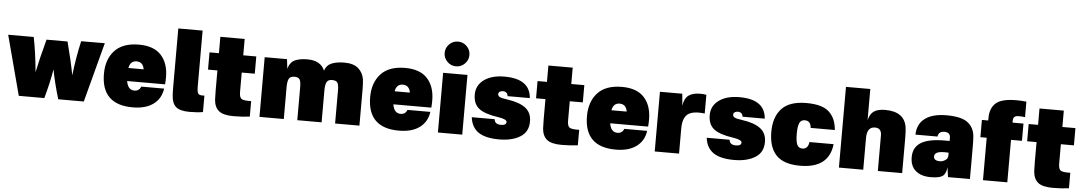

<svg xmlns="http://www.w3.org/2000/svg" viewBox="-40 -1274 9759 1730"><g transform="rotate(5 4839.5 -409.0)"><path d="M878 -540 735 0H504Q462 -138 438 -264Q417 -139 378 0H147L4 -540H235Q262 -407 279 -226Q302 -340 352 -526H542Q587 -355 611 -226Q630 -390 664 -539Z M1186 -554Q1321 -554 1387.5 -481Q1454 -408 1454 -282Q1454 -246 1451 -218H1108Q1121 -138 1180 -138Q1224 -138 1239 -179H1446Q1433 -87 1363.5 -36.5Q1294 14 1178 14Q894 14 894 -265Q894 -396 967 -475Q1040 -554 1186 -554ZM1109 -336H1247Q1236 -402 1178 -402Q1121 -402 1109 -336Z M1746 -223Q1746 -172 1758.5 -158Q1771 -144 1813 -148V1Q1764 10 1692 10Q1605 10 1568.5 -22Q1532 -54 1528 -126Q1526 -154 1526 -221V-730H1746Z M2130 -209Q2130 -160 2149.5 -146.5Q2169 -133 2237 -135V5Q2169 14 2091 14Q1996 14 1956.5 -19.5Q1917 -53 1912 -119Q1910 -150 1910 -205V-384H1825V-540H1910V-688H2130V-540H2248V-384H2130Z M2712 -554Q2829 -554 2867 -466Q2884 -517 2930 -535.5Q2976 -554 3044 -554Q3127 -554 3170 -516.5Q3213 -479 3223 -419Q3228 -385 3228 -318V0H3008V-298Q3008 -350 2996 -369Q2984 -388 2947 -388Q2911 -388 2898.5 -364Q2886 -340 2886 -288V0H2666V-298Q2666 -350 2654 -369Q2642 -388 2605 -388Q2569 -388 2556.5 -364Q2544 -340 2544 -288V0H2324V-540H2526L2536 -453Q2545 -488 2564.5 -510Q2584 -532 2612.5 -540.5Q2641 -549 2661.5 -551.5Q2682 -554 2712 -554Z M3594 -554Q3729 -554 3795.5 -481Q3862 -408 3862 -282Q3862 -246 3859 -218H3516Q3529 -138 3588 -138Q3632 -138 3647 -179H3854Q3841 -87 3771.5 -36.5Q3702 14 3586 14Q3302 14 3302 -265Q3302 -396 3375 -475Q3448 -554 3594 -554ZM3517 -336H3655Q3644 -402 3586 -402Q3529 -402 3517 -336Z M4158 -540V0H3938V-540ZM3969 -641Q3936 -674 3936 -720Q3936 -766 3969 -799Q4002 -832 4048 -832Q4094 -832 4127 -799Q4160 -766 4160 -720Q4160 -674 4127 -641Q4094 -608 4048 -608Q4002 -608 3969 -641Z M4493 -554Q4723 -554 4736 -381H4535Q4530 -422 4489 -422Q4472 -422 4460.5 -414Q4449 -406 4449 -393Q4449 -376 4465 -367Q4481 -358 4533 -351Q4644 -336 4700 -293.5Q4756 -251 4756 -171Q4756 -76 4682 -31Q4608 14 4493 14Q4368 14 4304.5 -29.5Q4241 -73 4230 -164H4437Q4441 -118 4497 -118Q4546 -118 4546 -148Q4546 -173 4468 -185Q4343 -203 4291 -244.5Q4239 -286 4239 -370Q4239 -454 4308 -504Q4377 -554 4493 -554Z M5097 -209Q5097 -160 5116.5 -146.5Q5136 -133 5204 -135V5Q5136 14 5058 14Q4963 14 4923.5 -19.5Q4884 -53 4879 -119Q4877 -150 4877 -205V-384H4792V-540H4877V-688H5097V-540H5215V-384H5097Z M5555 -554Q5690 -554 5756.5 -481Q5823 -408 5823 -282Q5823 -246 5820 -218H5477Q5490 -138 5549 -138Q5593 -138 5608 -179H5815Q5802 -87 5732.5 -36.5Q5663 14 5547 14Q5263 14 5263 -265Q5263 -396 5336 -475Q5409 -554 5555 -554ZM5478 -336H5616Q5605 -402 5547 -402Q5490 -402 5478 -336Z M6262 -554Q6299 -554 6318 -549V-380Q6209 -393 6164 -357Q6119 -321 6119 -227V0H5899V-540H6101L6111 -433Q6121 -501 6158.5 -527.5Q6196 -554 6262 -554Z M6618 -554Q6848 -554 6861 -381H6660Q6655 -422 6614 -422Q6597 -422 6585.5 -414Q6574 -406 6574 -393Q6574 -376 6590 -367Q6606 -358 6658 -351Q6769 -336 6825 -293.5Q6881 -251 6881 -171Q6881 -76 6807 -31Q6733 14 6618 14Q6493 14 6429.5 -29.5Q6366 -73 6355 -164H6562Q6566 -118 6622 -118Q6671 -118 6671 -148Q6671 -173 6593 -185Q6468 -203 6416 -244.5Q6364 -286 6364 -370Q6364 -454 6433 -504Q6502 -554 6618 -554Z M7223 -554Q7298 -554 7350.5 -538.5Q7403 -523 7433.5 -492Q7464 -461 7479 -423.5Q7494 -386 7499 -334H7280Q7276 -398 7222 -398Q7187 -398 7173.5 -367Q7160 -336 7160 -272Q7160 -203 7173.5 -172.5Q7187 -142 7223 -142Q7247 -142 7262.5 -159.5Q7278 -177 7280 -206H7499Q7475 14 7214 14Q7067 14 6998.5 -57Q6930 -128 6930 -268Q6930 -402 7000 -478Q7070 -554 7223 -554Z M7785 -730V-448Q7799 -506 7834.5 -530Q7870 -554 7935 -554Q8111 -554 8132 -413Q8137 -379 8137 -312V0H7917V-322Q7917 -388 7858 -388Q7785 -388 7785 -286V0H7565V-730Z M8491 -554Q8624 -554 8682 -510Q8740 -466 8747 -386Q8750 -346 8750 -295V0H8552L8539 -88Q8533 -27 8502 -6.5Q8471 14 8396 14Q8310 14 8260 -28Q8210 -70 8210 -151Q8210 -240 8279 -283Q8348 -326 8494 -326H8538V-354Q8538 -404 8484 -404Q8431 -404 8426 -356H8226Q8228 -452 8296 -503Q8364 -554 8491 -554ZM8410 -175Q8410 -136 8468 -136Q8491 -136 8514.5 -151.5Q8538 -167 8538 -191V-220Q8465 -224 8437.5 -212Q8410 -200 8410 -175Z M9106 -744Q9151 -744 9196 -739V-599Q9156 -604 9132 -602.5Q9108 -601 9098 -590Q9088 -579 9088 -554V-540H9187V-384H9088V0H8868V-384H8811V-540H8868Q8868 -566 8869 -582Q8875 -663 8927.5 -703.5Q8980 -744 9106 -744Z M9539 -209Q9539 -160 9558.5 -146.5Q9578 -133 9646 -135V5Q9578 14 9500 14Q9405 14 9365.5 -19.5Q9326 -53 9321 -119Q9319 -150 9319 -205V-384H9234V-540H9319V-688H9539V-540H9657V-384H9539Z"/></g></svg>

Font: Nacelle Black
Style: Regular
Weight: 900
Designer: Sora Sagano
Foundry: Sora Sagano
Version: Version 1.000;FEAKit 1.0